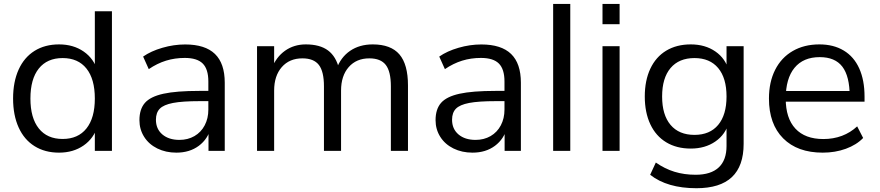

<svg xmlns="http://www.w3.org/2000/svg" viewBox="-20 -777 4532 989"><path d="M47.4 -269.5Q47.4 -355.3 75.9 -418.4Q104.4 -481.4 157.9 -514.9Q211.4 -548.3 284.2 -548.3Q358 -548.3 411.1 -511.5Q464.2 -474.7 482.8 -410.6L468.5 -411.7V-718.8H556.6V0H468.5V-128.4H482.8Q463.6 -64.3 410.5 -27.5Q357.4 9.3 284.2 9.3Q211.4 9.3 157.9 -24.2Q104.4 -57.6 75.9 -120.7Q47.4 -183.7 47.4 -269.5ZM468.5 -269.5Q468.5 -370 425.3 -424Q382.1 -477.9 302.6 -477.9Q223.1 -477.9 179.9 -424Q136.7 -370 136.7 -269.5Q136.7 -169.4 179.9 -115.3Q223.1 -61.2 302.6 -61.2Q382.1 -61.2 425.3 -115.3Q468.5 -169.4 468.5 -269.5Z M698.2 -158.1Q698.2 -214.7 726.5 -247.1Q754.8 -279.4 821.5 -294.1Q888.2 -308.8 1007.2 -308.8H1068.5V-256H1008.2Q919.4 -256 871.2 -246.7Q822.9 -237.4 803 -217Q783.2 -196.7 783.2 -160.2Q783.2 -112.7 816.3 -84.5Q849.5 -56.4 904.2 -56.4Q947.6 -56.4 981.6 -76Q1015.6 -95.7 1034.4 -131.4Q1053.2 -167.1 1053.2 -212.5V-357.2Q1053.2 -420.7 1024.4 -449.6Q995.6 -478.6 932 -478.6Q880.7 -478.6 835.1 -464.5Q789.4 -450.3 746.3 -420.9L717.2 -485.6Q757.7 -513.9 816.5 -530.9Q875.4 -548 933.8 -548Q1036.7 -548 1087.2 -499.1Q1137.7 -450.3 1137.7 -351V0H1054V-120.7H1066.4Q1051.4 -61.2 1004.1 -25.9Q956.8 9.3 888.5 9.3Q834.2 9.3 790.6 -12.1Q746.9 -33.6 722.6 -72Q698.2 -110.4 698.2 -158.1Z M1304 -539.1H1392.1V-424H1379.4Q1402.3 -483 1448.3 -515.7Q1494.3 -548.3 1555.3 -548.3Q1627.6 -548.3 1669.6 -517.2Q1711.5 -486 1727.1 -420.8H1712.9Q1735 -482.1 1783.5 -515.2Q1832 -548.3 1900 -548.3Q1993.2 -548.3 2037.4 -496.9Q2081.5 -445.4 2081.5 -337V0H1993.4V-332.4Q1993.4 -408.4 1967.3 -442.4Q1941.2 -476.4 1882.4 -476.4Q1815.7 -476.4 1776.2 -431.4Q1736.8 -386.4 1736.8 -310.3V0H1648.7V-332.4Q1648.7 -408.4 1622.6 -442.4Q1596.4 -476.4 1537.7 -476.4Q1470.9 -476.4 1431.5 -431.4Q1392.1 -386.4 1392.1 -310.3V0H1304Z M2223.6 -158.1Q2223.6 -214.7 2251.9 -247.1Q2280.2 -279.4 2346.9 -294.1Q2413.6 -308.8 2532.6 -308.8H2593.9V-256H2533.6Q2444.8 -256 2396.5 -246.7Q2348.3 -237.4 2328.4 -217Q2308.6 -196.7 2308.6 -160.2Q2308.6 -112.7 2341.7 -84.5Q2374.9 -56.4 2429.6 -56.4Q2473 -56.4 2507 -76Q2541 -95.7 2559.8 -131.4Q2578.6 -167.1 2578.6 -212.5V-357.2Q2578.6 -420.7 2549.8 -449.6Q2521 -478.6 2457.4 -478.6Q2406.1 -478.6 2360.5 -464.5Q2314.8 -450.3 2271.7 -420.9L2242.6 -485.6Q2283.1 -513.9 2341.9 -530.9Q2400.8 -548 2459.2 -548Q2562.1 -548 2612.6 -499.1Q2663.1 -450.3 2663.1 -351V0H2579.3V-120.7H2591.8Q2576.8 -61.2 2529.5 -25.9Q2482.2 9.3 2413.9 9.3Q2359.6 9.3 2316 -12.1Q2272.3 -33.6 2248 -72Q2223.6 -110.4 2223.6 -158.1Z M2829.3 -756.6H2917.5V0H2829.3Z M3083.5 -756.6H3171.6V-652.3H3083.5ZM3083.5 -539.1H3171.6V0H3083.5Z M3329 123.3 3358.2 60.2Q3404.2 92.4 3454.3 107.8Q3504.4 123.2 3563.4 123.2Q3641.8 123.2 3682.1 85.5Q3722.4 47.9 3722.4 -25.1V-147.7H3734.6Q3717.7 -84.6 3664.9 -48.2Q3612.2 -11.7 3538.1 -11.7Q3465.3 -11.7 3411.8 -44Q3358.3 -76.3 3329.8 -137Q3301.3 -197.8 3301.3 -280Q3301.3 -362.3 3329.8 -423Q3358.3 -483.8 3411.8 -516.1Q3465.3 -548.3 3538.1 -548.3Q3612.2 -548.3 3664.9 -511.9Q3717.7 -475.5 3734.6 -411.7L3722.4 -412.8V-539.1H3810.5V-36.1Q3810.5 78.2 3749.9 135.4Q3689.2 192.5 3567.4 192.5Q3492.3 192.5 3432.6 175.2Q3372.8 157.8 3329 123.3ZM3722.4 -280Q3722.4 -374.9 3679.4 -426.4Q3636.4 -477.9 3557.3 -477.9Q3477.4 -477.9 3434 -426.4Q3390.6 -374.9 3390.6 -280Q3390.6 -185.2 3434 -133.7Q3477.4 -82.2 3557.3 -82.2Q3636.4 -82.2 3679.4 -133.7Q3722.4 -185.2 3722.4 -280Z M3940.9 -269.5Q3940.9 -354.2 3972.8 -417.3Q4004.6 -480.3 4063.5 -514.3Q4122.3 -548.3 4200.9 -548.3Q4273.6 -548.3 4326.1 -516.7Q4378.7 -485.1 4406 -424.5Q4433.3 -363.9 4433.3 -279.3V-253.4H4008.7V-308.1H4375.2L4356.9 -281.1Q4356.6 -384.3 4319 -433.5Q4281.4 -482.7 4202.5 -482.7Q4117.8 -482.7 4072.6 -427.7Q4027.3 -372.7 4027.3 -268.9Q4027.3 -168 4077.2 -114.4Q4127.1 -60.8 4221.4 -60.8Q4272.6 -60.8 4316.7 -77.3Q4360.7 -93.9 4395.3 -126.1L4426.1 -66.3Q4392 -30.8 4337.1 -10.7Q4282.2 9.3 4218 9.3Q4087.5 9.3 4014.2 -64.3Q3940.9 -137.9 3940.9 -269.5Z"/></svg>

Font: Min Sans VF VF
Style: Regular
Weight: 400
Designer: Jinseong-Kim, NotoSansCJK, Nunito
Foundry: Jinseong-Kim
Version: Version 1.420;Glyphs 3.1.2 (3151)